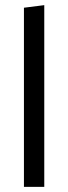

<svg xmlns="http://www.w3.org/2000/svg" viewBox="-20 -726 264 746"><path d="M73 -696V0H152V-706Z"/></svg>

Font: Catamaran
Style: Regular
Weight: 400
Designer: Pria Ravichandran
Version: Version 1.000;PS 001.000;hotconv 1.0.70;makeotf.lib2.5.58329